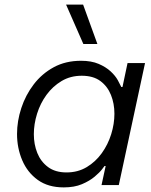

<svg xmlns="http://www.w3.org/2000/svg" viewBox="-20 -804 654 834"><path d="M342 -613 267 -784H341L403 -613ZM332 -540Q377 -540 408.5 -526.5Q440 -513 460.5 -494Q481 -475 491.5 -456Q502 -437 507 -426H512L534 -530H610L496 0H421L439 -83H434Q434 -83 423.5 -69Q413 -55 391 -36.5Q369 -18 336 -4Q303 10 257 10Q189 10 144 -22.5Q99 -55 76.5 -108Q54 -161 54 -222Q54 -278 72.5 -334.5Q91 -391 126.5 -437.5Q162 -484 213.5 -512Q265 -540 332 -540ZM335 -475Q286 -475 247.5 -452Q209 -429 182 -392Q155 -355 141 -310Q127 -265 127 -221Q127 -177 142 -139.5Q157 -102 188.5 -78.5Q220 -55 269 -55Q318 -55 356.5 -78Q395 -101 422 -138.5Q449 -176 463 -221Q477 -266 477 -310Q477 -354 462 -391.5Q447 -429 416 -452Q385 -475 335 -475Z"/></svg>

Font: Be Vietnam Pro Light
Style: Italic
Weight: 300
Italic angle: -12°
Designer: Lam Bao, Tony Le, Vietanh Nguyen
Foundry: Yellow Type Foundry
Version: Version 1.002; ttfautohint (v1.8.3)